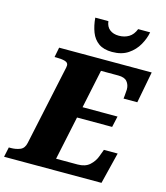

<svg xmlns="http://www.w3.org/2000/svg" viewBox="-159 -1045 989 1146"><g transform="rotate(15 335.5 -471.5)"><path d="M-25 0 -12 -61H1Q32 -61 57.5 -71.5Q83 -82 90 -116L192 -594Q194 -602 195.5 -610Q197 -618 197 -624Q197 -641 177 -647Q157 -653 125 -653H112L124 -714H696L659 -520H574Q575 -525 576 -538Q577 -551 578 -563.5Q579 -576 579 -578Q579 -606 563 -625.5Q547 -645 508 -645H401L351 -407H567L552 -339H335L278 -69H411Q458 -69 485 -93.5Q512 -118 524 -151L540 -194H625L577 0ZM435 -771Q383 -771 351.5 -793.5Q320 -816 305 -855Q290 -894 286 -943H367Q371 -909 393 -892Q415 -875 449 -875Q484 -875 510.5 -891Q537 -907 551 -943H625Q618 -904 595.5 -864Q573 -824 533.5 -797.5Q494 -771 435 -771Z"/></g></svg>

Font: Noto Serif Black
Style: Italic
Weight: 900
Italic angle: -12°
Designer: Monotype Design Team
Foundry: Monotype Imaging Inc.
Version: Version 2.013